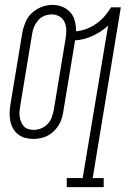

<svg xmlns="http://www.w3.org/2000/svg" viewBox="-20 -560 540 785"><path d="M253 205V168H318L422 -455Q393 -429 358 -413Q323 -397 287 -395L239 -105Q237 -90 232.5 -75.5Q228 -61 219.5 -47.5Q211 -34 199.5 -23Q188 -12 174.5 -5Q161 2 146 5Q131 8 117 8H116Q99 8 82.5 3.5Q66 -1 53.5 -11Q41 -21 33 -35.5Q25 -50 22 -66.5Q19 -83 19.5 -100.5Q20 -118 23 -135L71 -425Q75 -447 84 -469Q93 -491 110.5 -507Q128 -523 150 -531.5Q172 -540 194 -540Q216 -540 235.5 -532Q255 -524 268 -509Q281 -494 286 -473.5Q291 -453 291 -432Q313 -434 334 -442Q355 -450 373.5 -463Q392 -476 407 -493Q422 -510 434 -530H474L359 168H404V205ZM117 -29Q133 -29 148 -35Q163 -41 174.5 -53Q186 -65 191.5 -80Q197 -95 200 -111L248 -401Q251 -418 251 -435.5Q251 -453 244.5 -468.5Q238 -484 223.5 -492.5Q209 -501 192 -501Q176 -501 161 -495Q146 -489 135.5 -476.5Q125 -464 119 -449.5Q113 -435 111 -419L63 -129Q61 -118 60 -106.5Q59 -95 60.5 -83.5Q62 -72 66 -62Q70 -52 77 -44Q84 -36 95 -32.5Q106 -29 117 -29Z"/></svg>

Font: Iosevka Slab Extralight
Style: Italic
Weight: 200
Italic angle: -9°
Monospace: yes
Designer: Belleve Invis
Foundry: Belleve Invis
Version: Version 11.1.1; ttfautohint (v1.8.3)